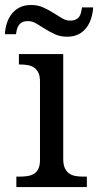

<svg xmlns="http://www.w3.org/2000/svg" viewBox="-43 -754 396 774"><path d="M36.1 -42Q52.7 -42 67.6 -44.2Q82.5 -46.4 93.8 -53.2Q105 -60.1 111.6 -73.5Q118.2 -86.9 118.2 -108.9V-425.8Q118.2 -447.8 111.6 -461.2Q105 -474.6 93.8 -481.9Q82.5 -489.3 67.6 -491.7Q52.7 -494.1 36.1 -494.1H33.2V-536.1H211.9V-113.8Q211.9 -90.3 218.5 -76.2Q225.1 -62 236.1 -54.4Q247.1 -46.9 262.2 -44.4Q277.3 -42 293.9 -42H307.1V0H22.9V-42ZM238.8 -670.9Q253.4 -670.9 262.5 -675.3Q271.5 -679.7 276.6 -687.3Q281.7 -694.8 283.9 -704.3Q286.1 -713.9 287.6 -724.1H332.5Q331.1 -701.2 324.5 -679.9Q317.9 -658.7 305.2 -642.1Q292.5 -625.5 273.4 -615.7Q254.4 -606 227.5 -606Q200.7 -606 179 -615.7Q157.2 -625.5 138.4 -637.5Q119.6 -649.4 103.3 -659.2Q86.9 -668.9 70.8 -668.9Q55.7 -668.9 46.9 -664.6Q38.1 -660.2 33 -652.8Q27.8 -645.5 25.4 -636Q22.9 -626.5 21.5 -616.2H-23.4Q-22 -639.2 -15.4 -660.2Q-8.8 -681.2 4.2 -697.8Q17.1 -714.4 36.4 -724.1Q55.7 -733.9 82.5 -733.9Q109.4 -733.9 131.1 -724.1Q152.8 -714.4 171.6 -702.4Q190.4 -690.4 206.8 -680.7Q223.1 -670.9 238.8 -670.9Z"/></svg>

Font: KhunPaOh
Style: Regular
Weight: 400
Designer: Khon Soe Zaw Thu
Version: Version 1.00 July 11, 2016, initial release